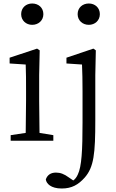

<svg xmlns="http://www.w3.org/2000/svg" viewBox="-20 -805 666 1098"><path d="M164 -663C200 -663 228 -688 228 -724C228 -761 200 -785 164 -785C129 -785 101 -761 101 -724C101 -688 129 -663 164 -663ZM285 -32 206 -45C205 -100 204 -177 204 -228V-375L207 -517L192 -527L35 -475V-442L127 -436C129 -386 129 -346 129 -284V-228C129 -177 128 -100 127 -45L41 -32V0H285ZM360 -475V-442L449 -436C451 -389 452 -347 452 -283V-105C452 55 447 148 425 193C418 209 409 220 399 227L374 210C347 190 325 182 300 182C271 182 251 195 242 221C245 245 271 273 333 273C391 273 428 251 464 211C517 151 525 74 525 -118V-375L528 -517L514 -527ZM488 -785C452 -785 424 -761 424 -724C424 -688 452 -663 488 -663C523 -663 551 -688 551 -724C551 -761 523 -785 488 -785Z"/></svg>

Font: Source Han Serif AKR9
Style: Regular
Weight: 400
Designer: Ryoko NISHIZUKA 西塚涼子 (kana & ideographs); Frank Grießhammer (Latin, Greek & Cyrillic); Sandoll Communications 산돌커뮤니케이션, 
Foundry: Adobe Systems Incorporated
Version: Version 1.005;hotconv 1.0.107;makeotfexe 2.5.65593